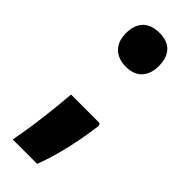

<svg xmlns="http://www.w3.org/2000/svg" viewBox="-235 -586 750 750"><g transform="rotate(45 140.0 -211.0)"><path d="M49 -467Q49 -512 72.5 -536.5Q96 -561 142 -561Q186 -561 208.5 -536.5Q231 -512 231 -467Q231 -423 207.5 -398.5Q184 -374 142 -374Q99 -374 74 -398.5Q49 -423 49 -467ZM230 -135Q219 -53 202.5 15.5Q186 84 165 139H30Q38 99 45.5 47.5Q53 -4 58.5 -56Q64 -108 67 -146H225Z"/></g></svg>

Font: Noto Sans ExtraCondensed Black
Style: Regular
Weight: 900
Width: 2
Designer: Monotype Design Team
Foundry: Monotype Imaging Inc.
Version: Version 2.013; ttfautohint (v1.8.4.7-5d5b)